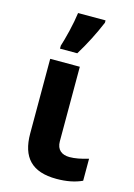

<svg xmlns="http://www.w3.org/2000/svg" viewBox="-122 -859 651 933"><g transform="rotate(15 203.5 -393.0)"><path d="M111.3 -606H198.2C233.9 -664.1 264.2 -723.6 289.6 -784.2V-795.9H151.4C147.9 -768.6 141.6 -736.8 133.3 -701.2C124.5 -665.5 117.2 -638.7 111.3 -621.1ZM78.1 -545.9V-170.9C78.1 -50.3 134.3 9.8 257.8 9.8C308.1 9.8 350.6 1.5 386.2 -15.1V-126C349.6 -114.7 318.4 -108.9 292 -108.9C252.9 -108.9 227.1 -128.4 227.1 -170.9V-545.9Z"/></g></svg>

Font: Noto Reveo Sans
Style: Bold
Weight: 700
Designer: Monotype Design team
Foundry: Monotype Imaging Inc.
Version: Version 1.04